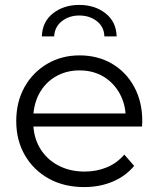

<svg xmlns="http://www.w3.org/2000/svg" viewBox="-20 -755 644 780"><path d="M322 5Q240 5 178 -29.5Q116 -64 81 -124.5Q46 -185 46 -263Q46 -341 79.5 -401Q113 -461 171.5 -495.5Q230 -530 303 -530Q377 -530 434.5 -496.5Q492 -463 525 -402.5Q558 -342 558 -263Q558 -258 557.5 -252.5Q557 -247 557 -241H100V-294H519L491 -273Q491 -330 466.5 -374.5Q442 -419 400 -444Q358 -469 303 -469Q249 -469 206 -444Q163 -419 139 -374Q115 -329 115 -271V-260Q115 -200 141.5 -154.5Q168 -109 215.5 -83.5Q263 -58 324 -58Q372 -58 413.5 -75Q455 -92 485 -127L525 -81Q490 -39 437.5 -17Q385 5 322 5ZM150 -607Q152 -667 195.5 -701Q239 -735 302 -735Q365 -735 408.5 -701Q452 -667 454 -607H404Q403 -646 373.5 -669Q344 -692 302 -692Q261 -692 231.5 -669Q202 -646 200 -607Z"/></svg>

Font: Montserrat Thin
Style: Regular
Weight: 400
Version: Version 9.000